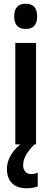

<svg xmlns="http://www.w3.org/2000/svg" viewBox="-20 -773 275 1028"><path d="M118 -753Q179 -753 179 -685Q179 -618 118 -618Q56 -618 56 -685Q56 -753 118 -753ZM173 -543V0H62V-543ZM104 112Q104 133 115.5 146Q127 159 147 159Q160 159 168 156.5Q176 154 182 151V225Q172 229 157.5 232Q143 235 124 235Q70 235 43.5 207Q17 179 17 131Q17 91 41 53Q65 15 104 -11L164 0Q132 33 118 59.5Q104 86 104 112Z"/></svg>

Font: Noto Sans Gurmukhi ExtraCondensed SemiBold
Style: Regular
Weight: 600
Width: 2
Designer: Jelle Bosma - Monotype Design Team
Foundry: Monotype Imaging Inc.
Version: Version 2.004; ttfautohint (v1.8.4.7-5d5b)